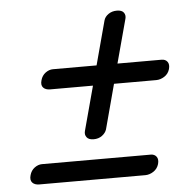

<svg xmlns="http://www.w3.org/2000/svg" viewBox="-46 -689 669 682"><g transform="rotate(-5 288.0 -347.5)"><path d="M273.5 -195Q256 -195 248.8 -204.5Q241.5 -214 245 -227L287.5 -385H135Q118.5 -385 110.2 -394Q102 -403 107 -420Q111.5 -436.5 124.2 -446Q137 -455.5 151 -455.5H306.5L348.5 -612Q352 -625 364.8 -634Q377.5 -643 395 -643Q413 -643 419.8 -633.5Q426.5 -624 423 -611.5L381 -455.5H538.5Q552 -455.5 559 -446Q566 -436.5 561.5 -420Q556.5 -403 542.2 -394Q528 -385 513 -385H362.5L320 -226Q316 -213.5 303.5 -204.2Q291 -195 273.5 -195ZM39 -87.5Q43.5 -104 56.2 -113.5Q69 -123 83 -123H470.5Q484 -123 491 -113.5Q498 -104 493.5 -87.5Q488.5 -70.5 474.2 -61.2Q460 -52 445 -52H67Q50.5 -52 42.2 -61.2Q34 -70.5 39 -87.5Z"/></g></svg>

Font: Fraunces 9pt S050 SemiBold
Style: Italic
Weight: 600
Italic angle: -16°
Version: Version 1.000; ttfautohint (v1.8.3)